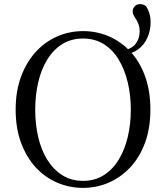

<svg xmlns="http://www.w3.org/2000/svg" viewBox="-20 -896 807 932"><path d="M383 16Q317 16 257.5 -9.5Q198 -35 153 -84Q108 -133 82 -203.5Q56 -274 56 -364Q56 -453 82 -523.5Q108 -594 153 -643.5Q198 -693 257.5 -719Q317 -745 383 -745Q450 -745 509 -719.5Q568 -694 613.5 -645Q659 -596 684.5 -525Q710 -454 710 -364Q710 -275 684.5 -204.5Q659 -134 613.5 -85Q568 -36 509 -10Q450 16 383 16ZM383 -18Q440 -18 483.5 -45.5Q527 -73 556 -120.5Q585 -168 600 -230.5Q615 -293 615 -364Q615 -434 600 -496.5Q585 -559 556 -607Q527 -655 483.5 -682Q440 -709 383 -709Q326 -709 282.5 -682Q239 -655 209.5 -607Q180 -559 165.5 -496.5Q151 -434 151 -364Q151 -293 165.5 -230.5Q180 -168 209.5 -120.5Q239 -73 282.5 -45.5Q326 -18 383 -18ZM576 -630V-651Q619 -658 638.5 -683.5Q658 -709 658 -744Q658 -763 653 -776.5Q648 -790 641.5 -800.5Q635 -811 629.5 -820.5Q624 -830 624 -842Q624 -855 634 -865.5Q644 -876 660 -876Q668 -876 674.5 -874Q681 -872 689 -866Q699 -851 705 -832Q711 -813 711 -787Q711 -748 695.5 -713Q680 -678 650 -656Q620 -634 576 -630Z"/></svg>

Font: Noto Serif SC
Style: Regular
Weight: 400
Designer: Ryoko NISHIZUKA 西塚涼子 (kana & ideographs); Frank Grießhammer (Latin, Greek & Cyrillic); Wenlong ZHANG 张文龙 (bopomofo); San
Foundry: Adobe
Version: Version 2.002-H1;hotconv 1.1.0;makeotfexe 2.6.0